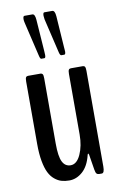

<svg xmlns="http://www.w3.org/2000/svg" viewBox="-87 -809 543 865"><g transform="rotate(-10 184.5 -377.0)"><path d="M130.4 -556.6Q128.9 -556.6 127.9 -557.1Q127 -557.6 126 -558.8Q125 -560.1 124.5 -561Q124 -562 123.3 -564.2Q122.6 -566.4 122.1 -567.6Q121.6 -568.8 121.1 -571.8Q120.6 -574.7 120.1 -575.7L84 -728.5Q81.5 -738.3 81.5 -745.6Q81.5 -760.3 88.4 -760.3H124.5Q136.2 -760.3 138.2 -733.4L148.4 -589.4Q149.4 -575.7 149.4 -570.3Q149.4 -556.6 143.6 -556.6ZM221.2 -556.6Q214.8 -556.6 210.9 -575.7L174.8 -728.5Q172.9 -740.2 172.9 -745.6Q172.9 -760.3 179.2 -760.3H215.3Q227.5 -760.3 229.5 -733.4L239.3 -589.4Q239.3 -587.9 240 -580.6Q240.7 -573.2 240.7 -570.3Q240.7 -556.6 234.4 -556.6ZM159.2 5.4Q139.2 5.4 123.3 0.7Q107.4 -3.9 92.3 -16.4Q77.1 -28.8 66.9 -49.3Q56.6 -69.8 50.5 -103.3Q44.4 -136.7 44.4 -181.6V-467.3Q44.4 -481.9 47.6 -486.6Q50.8 -491.2 57.1 -491.2H114.7Q120.6 -491.2 123.8 -486.6Q127 -481.9 127 -467.3V-168.5Q127 -110.4 139.2 -85.7Q151.4 -61 176.8 -61Q205.1 -61 222.7 -99.9Q240.2 -138.7 240.2 -190.4V-467.3Q240.2 -481.9 243.4 -486.6Q246.6 -491.2 252.9 -491.2H307.6Q314 -491.2 317.1 -486.6Q320.3 -481.9 320.3 -467.3V-29.8Q320.3 0 308.1 0H295.4Q288.6 0 284.4 -4.4Q280.3 -8.8 277.8 -23.4L266.6 -92.8Q265.1 -99.1 263.2 -99.1Q261.2 -99.1 259.8 -93.3Q247.6 -43.5 219.7 -19Q191.9 5.4 159.2 5.4Z"/></g></svg>

Font: BenchNine
Style: Bold
Weight: 700
Version: Version 1 ; ttfautohint (v0.92.18-e454-dirty) -l 8 -r 50 -G 